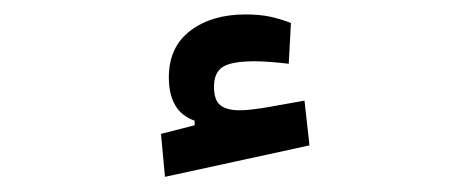

<svg xmlns="http://www.w3.org/2000/svg" viewBox="-20 -797 626 262"><path d="M205.1 -555.7 199.7 -614.3 279.8 -634.8 274.9 -603 245.6 -620.6V-632.3Q210.4 -644.5 210.4 -691.4Q210.4 -732.9 239.7 -755.1Q269 -777.3 314.9 -777.3Q335.4 -777.3 350.1 -773.9Q364.7 -770.5 377 -765.6L374 -710Q362.8 -711.4 349.6 -712.4Q336.4 -713.4 328.1 -713.4Q295.9 -713.4 283.9 -705.6Q272 -697.8 272 -678.7Q272 -660.2 280.8 -653.3Q289.6 -646.5 307.1 -646.5Q321.3 -646.5 347.4 -651.1Q373.5 -655.8 395.5 -659.7L402.3 -598.6Z"/></svg>

Font: Cascadia Mono
Style: Regular
Weight: 400
Monospace: yes
Designer: Aaron Bell
Foundry: Saja Typeworks
Version: Version 2404.023